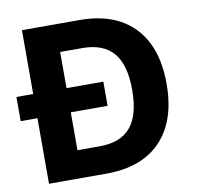

<svg xmlns="http://www.w3.org/2000/svg" viewBox="-84 -786 889 868"><g transform="rotate(-10 360.5 -352.5)"><path d="M72 0V-705H336Q445 -705 520 -664Q595 -623 634.5 -545Q674 -467 674 -353Q674 -239 634.5 -160.5Q595 -82 520 -41Q445 0 336 0ZM225 -127H327Q423 -127 469.5 -182Q516 -237 516 -353Q516 -469 469 -523.5Q422 -578 327 -578H225ZM-5 -301V-412H394V-301Z"/></g></svg>

Font: Nunito Sans 10pt SemiCondensed ExtraBold
Style: Regular
Weight: 800
Width: 4
Designer: Vernon Adams
Foundry: Vernon Adams
Version: Version 3.101;gftools[0.9.27]